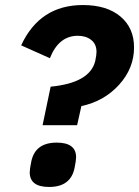

<svg xmlns="http://www.w3.org/2000/svg" viewBox="-20 -730 552 762"><path d="M286 -233H149L181 -386Q337 -401 358 -488Q363 -511 363 -524Q363 -555 342 -571.5Q321 -588 289 -588Q213 -588 178 -499L64 -550Q138 -710 309 -710Q404 -710 458 -664.5Q512 -619 512 -542Q512 -459 452.5 -393.5Q393 -328 303 -309ZM175 12Q98 12 98 -46Q98 -59 104 -88Q119 -164 205 -164Q282 -164 282 -106Q282 -93 276 -64Q261 12 175 12Z"/></svg>

Font: Aneliza
Style: Bold Italic
Weight: 700
Italic angle: -11.31°
Designer: Mike Abbink, Paul van der Laan, Pieter van Rosmalen
Foundry: Bold Monday
Version: Version 3.0